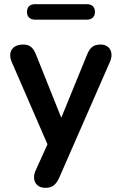

<svg xmlns="http://www.w3.org/2000/svg" viewBox="-20 -710 580 918"><path d="M395 -616C420 -616 434 -630 434 -653C434 -677 420 -690 395 -690H148C123 -690 109 -677 109 -653C109 -630 123 -616 148 -616ZM196 188C228 188 246 177 263 140L506 -415C525 -458 505 -497 462 -497C428 -497 411 -485 396 -448L273 -147L153 -447C138 -485 121 -497 91 -497C36 -497 17 -458 36 -414L207 -20L150 106C131 149 151 188 196 188Z"/></svg>

Font: Nunito
Style: Bold
Weight: 700
Designer: Vernon Adams
Foundry: Vernon Adams
Version: Version 3.602